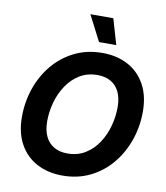

<svg xmlns="http://www.w3.org/2000/svg" viewBox="-101 -1031 970 1123"><g transform="rotate(10 384.5 -469.0)"><path d="M345.7 9.8Q259.3 9.8 193.4 -25.4Q127.4 -60.5 90.6 -127.2Q53.7 -193.8 53.7 -288.1Q53.7 -377 81.8 -458Q109.9 -539.1 162.4 -601.8Q214.8 -664.6 288.6 -700.9Q362.3 -737.3 453.6 -737.3Q540 -737.3 605.5 -702.4Q670.9 -667.5 708 -600.8Q745.1 -534.2 745.1 -439.5Q745.1 -350.1 716.8 -269.3Q688.5 -188.5 636 -125.5Q583.5 -62.5 510 -26.4Q436.5 9.8 345.7 9.8ZM352.1 -122.6Q412.1 -122.6 457.5 -150.4Q502.9 -178.2 533.7 -224.6Q564.5 -271 579.8 -327.1Q595.2 -383.3 595.2 -439.5Q595.2 -493.7 577.4 -530.5Q559.6 -567.4 526.4 -586.2Q493.2 -605 447.8 -605Q387.7 -605 342 -577.1Q296.4 -549.3 265.4 -502.7Q234.4 -456.1 219 -400.1Q203.6 -344.2 203.6 -288.6Q203.6 -234.4 221.7 -197.3Q239.7 -160.2 272.9 -141.4Q306.2 -122.6 352.1 -122.6ZM421.9 -796.4 343.8 -948.2H480L524.4 -796.4Z"/></g></svg>

Font: Inter 16pt
Style: Bold Italic
Weight: 700
Italic angle: -9.3988°
Version: Version 4.001;git-66647c0bb